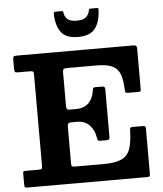

<svg xmlns="http://www.w3.org/2000/svg" viewBox="-63 -1034 924 1088"><g transform="rotate(-5 399.0 -489.5)"><path d="M118 -655H52Q37.5 -655 34.5 -659.5Q31.5 -664 31.5 -677.5V-729Q31.5 -743.5 36 -746.8Q40.5 -750 54 -750H712.5Q728 -750 732.2 -745.8Q736.5 -741.5 736.5 -726V-504.5Q736.5 -491.5 735 -488.2Q733.5 -485 720 -485H662.5Q651 -485 648.8 -490Q646.5 -495 646 -504.5Q644.5 -560.5 631.5 -593.5Q618.5 -626.5 587.5 -640.8Q556.5 -655 501.5 -655H332Q317.5 -655 312 -651.2Q306.5 -647.5 306.5 -632.5V-444.5Q306.5 -430 309.5 -424.5Q312.5 -419 324.5 -419H359.5Q409 -419 434.5 -446.2Q460 -473.5 465 -513Q466.5 -524 469 -528.5Q471.5 -533 480.5 -533H516.5Q528.5 -533 532.5 -529.2Q536.5 -525.5 536.5 -513.5V-248.5Q536.5 -236 533.2 -232Q530 -228 518 -228H482.5Q472.5 -228 469.2 -232.8Q466 -237.5 464.5 -249.5Q459.5 -288.5 432.8 -317.5Q406 -346.5 362 -346.5H327.5Q315.5 -346.5 311 -341Q306.5 -335.5 306.5 -321V-116Q306.5 -100.5 310.8 -97.8Q315 -95 331 -95H491.5Q556 -95 591.2 -111Q626.5 -127 640.5 -164.8Q654.5 -202.5 656 -267.5Q656.5 -282 658.8 -286Q661 -290 675 -290H727Q740 -290 743.2 -286.8Q746.5 -283.5 746.5 -270V-18.5Q746.5 -5.5 743.2 -2.8Q740 0 727.5 0H54Q40.5 0 36 -2Q31.5 -4 31.5 -18V-80Q31.5 -91.5 34.8 -93.2Q38 -95 49.5 -95H117Q134 -95 137.8 -98.5Q141.5 -102 141.5 -119.5V-635Q141.5 -649.5 137 -652.2Q132.5 -655 118 -655ZM409.5 -825Q339.5 -825 311.8 -863.8Q284 -902.5 283 -969.5Q283 -979 294.5 -979H329Q337 -979 338 -971Q340.5 -946.5 356.8 -932Q373 -917.5 409.5 -917.5Q444 -917.5 460.5 -930.5Q477 -943.5 481.5 -964.5Q483.5 -971.5 484.2 -975.2Q485 -979 494 -979H527.5Q535.5 -979 536.8 -976.8Q538 -974.5 537.5 -967Q535.5 -901.5 507 -863.2Q478.5 -825 409.5 -825Z"/></g></svg>

Font: Besley
Style: Bold
Weight: 700
Designer: Owen Earl
Foundry: indestructible type*
Version: Version 2.001; ttfautohint (v1.8.3)